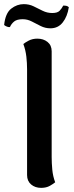

<svg xmlns="http://www.w3.org/2000/svg" viewBox="-43 -895 357 929"><path d="M156 14Q127 14 107.5 -2.5Q88 -19 88 -48V-560Q88 -590 84.5 -621Q81 -652 70 -682Q78 -689 96 -698.5Q114 -708 138 -708Q167 -708 187 -692Q207 -676 207 -647V-135Q207 -106 210 -74Q213 -42 224 -13Q216 -6 198.5 4Q181 14 156 14ZM290 -860Q283 -815 260.5 -786.5Q238 -758 201 -758Q176 -758 154 -769Q132 -780 111 -791Q90 -802 67 -802Q39 -802 25.5 -791Q12 -780 5 -764Q-1 -763 -9 -766Q-17 -769 -23 -774Q-17 -831 11 -853Q39 -875 72 -875Q98 -875 119.5 -864.5Q141 -854 163 -843Q185 -832 210 -832Q235 -832 245.5 -843Q256 -854 263 -868Q273 -868 279 -866.5Q285 -865 290 -860Z"/></svg>

Font: Arima SemiBold
Style: Regular
Weight: 600
Designer: Joana Correia and Natanael Gama
Foundry: NDISCOVER
Version: Version 1.101;gftools[0.9.23]